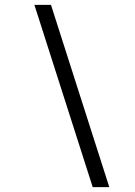

<svg xmlns="http://www.w3.org/2000/svg" viewBox="-20 -742 554 787"><path d="M121 -722H189L428 25H360Z"/></svg>

Font: Bai Jamjuree
Style: Italic
Weight: 400
Italic angle: -10°
Version: Version 1.000; ttfautohint (v1.6)